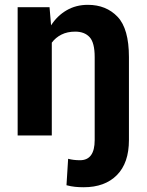

<svg xmlns="http://www.w3.org/2000/svg" viewBox="-20 -558 604 791"><path d="M511.2 19Q511.2 113.3 461.7 163.3Q412.1 213.4 324.7 213.4Q306.2 213.4 289.3 211.7Q272.5 210 253.9 205.1L260.7 96.2Q282.7 102.1 309.6 102.1Q370.1 102.1 370.1 19V-322.8Q370.1 -382.3 349.1 -405Q328.1 -427.7 290 -427.7Q257.3 -427.7 233.2 -415.5Q209 -403.3 193.4 -382.3V0H52.7V-528.3H184.1L190.4 -453.6Q215.8 -493.2 254.4 -515.6Q293 -538.1 341.8 -538.1Q417.5 -538.1 464.4 -488.8Q511.2 -439.5 511.2 -322.8Z"/></svg>

Font: Vazirmatn FD
Style: Bold
Weight: 700
Designer: Saber Rastikerdar
Foundry: Saber Rastikerdar
Version: Version 33.001